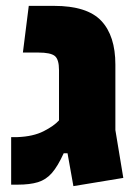

<svg xmlns="http://www.w3.org/2000/svg" viewBox="-20 -629 463 654"><path d="M230 5 210 -107H197Q177 -63 157 -40Q137 -17 109.5 -8.5Q82 0 40 0H18V-162H40Q93 -164 128.5 -182Q164 -200 181 -219V-390Q181 -427 166.5 -438.5Q152 -450 111 -450H58L78 -609H164Q277 -609 325 -558Q373 -507 373 -409V-186L400 -23Z"/></svg>

Font: Noto Sans Hebrew SemiCondensed Black
Style: Regular
Weight: 900
Width: 4
Designer: Ben Nathan
Foundry: Google LLC
Version: Version 3.001; ttfautohint (v1.8.4.7-5d5b)